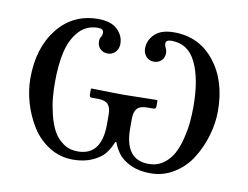

<svg xmlns="http://www.w3.org/2000/svg" viewBox="-57 -520 788 610"><g transform="rotate(10 336.5 -215.0)"><path d="M299.3 -147.9Q299.3 -170.4 289.8 -181.2Q280.3 -191.9 256.3 -191.9H237.3Q229.5 -191.9 229.5 -200.2V-218.8L231.4 -220.7Q299.3 -218.8 335 -218.8L442.4 -220.7L444.3 -218.8V-200.2Q444.3 -191.9 436 -191.9H417Q393.1 -191.9 383.5 -181.2Q374 -170.4 374 -147.9V-117.2Q374 -16.1 451.2 -16.1Q478 -16.1 498.3 -30.5Q518.6 -44.9 530 -66.4Q541.5 -87.9 548.6 -116.9Q555.7 -146 557.9 -170.4Q560.1 -194.8 560.1 -220.2Q560.1 -308.1 534.9 -361.1Q509.8 -414.1 455.1 -414.1Q437 -414.1 437 -401.4Q437 -396 440.9 -388.2Q444.8 -381.3 444.8 -372.1Q444.8 -357.9 435.3 -348.4Q425.8 -338.9 411.1 -338.9Q396 -338.9 386.2 -349.6Q376.5 -360.4 376.5 -376Q376.5 -402.3 397 -422.1Q417.5 -441.9 459 -441.9Q540 -441.9 589.6 -379.6Q639.2 -317.4 639.2 -219.2Q639.2 -180.2 627.4 -140.1Q615.7 -100.1 594.2 -65.7Q572.8 -31.2 538.1 -9.5Q503.4 12.2 461.9 12.2Q425.3 12.2 398.9 0Q372.6 -12.2 359.9 -28.1Q347.2 -43.9 338.4 -66.4H335Q326.2 -43.9 313.5 -28.1Q300.8 -12.2 274.4 0Q248 12.2 211.4 12.2Q169.9 12.2 135.3 -9.5Q100.6 -31.2 79.1 -65.7Q57.6 -100.1 45.9 -140.1Q34.2 -180.2 34.2 -219.2Q34.2 -317.4 83.7 -379.6Q133.3 -441.9 214.4 -441.9Q255.9 -441.9 276.4 -422.1Q296.9 -402.3 296.9 -376Q296.9 -360.4 287.1 -349.6Q277.3 -338.9 262.2 -338.9Q247.6 -338.9 238 -348.4Q228.5 -357.9 228.5 -372.1Q228.5 -381.8 232.9 -388.2Q236.3 -392.6 236.3 -401.4Q236.3 -414.1 218.3 -414.1Q181.2 -414.1 157 -387.5Q132.8 -360.8 123 -318.8Q113.3 -276.9 113.3 -220.2Q113.3 -194.8 115.5 -170.4Q117.7 -146 124.8 -116.9Q131.8 -87.9 143.3 -66.4Q154.8 -44.9 175 -30.5Q195.3 -16.1 222.2 -16.1Q299.3 -16.1 299.3 -117.2Z"/></g></svg>

Font: Libertinage
Style: l
Weight: 400
Designer: OSP
Foundry: OSP
Version: Version 1.0; 2008; OFL relea